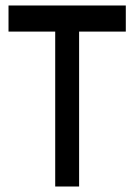

<svg xmlns="http://www.w3.org/2000/svg" viewBox="-20 -679 488 699"><path d="M438 -659V-564H268V0H181V-564H11V-659Z"/></svg>

Font: hexumalayalam05
Style: Book
Weight: 400
Designer: Jelle Bosma - Monotype Design Team
Foundry: Monotype Imaging Inc.
Version: Version 2.003